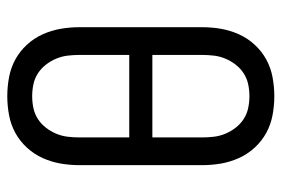

<svg xmlns="http://www.w3.org/2000/svg" viewBox="-146 -638 791 540"><g transform="rotate(-90 250.0 -367.5)"><path d="M250 8Q223 8 196.5 3Q170 -2 147 -14.5Q124 -27 105.5 -47Q87 -67 76 -91.5Q65 -116 60.5 -142Q56 -168 56 -195V-540Q56 -567 60.5 -593Q65 -619 76 -643.5Q87 -668 105.5 -688Q124 -708 147 -720.5Q170 -733 196.5 -738Q223 -743 250 -743Q277 -743 303.5 -738Q330 -733 353 -720.5Q376 -708 394.5 -688Q413 -668 424 -643.5Q435 -619 439.5 -593Q444 -567 444 -540V-195Q444 -168 439.5 -142Q435 -116 424 -91.5Q413 -67 394.5 -47Q376 -27 353 -14.5Q330 -2 303.5 3Q277 8 250 8ZM366 -400V-540Q366 -557 364 -573.5Q362 -590 355.5 -605.5Q349 -621 338.5 -634.5Q328 -648 314 -657Q300 -666 283.5 -669.5Q267 -673 250 -673Q233 -673 216.5 -669.5Q200 -666 186 -657Q172 -648 161.5 -634.5Q151 -621 144.5 -605.5Q138 -590 136 -573.5Q134 -557 134 -540V-400ZM250 -62Q267 -62 283.5 -65.5Q300 -69 314 -78Q328 -87 338.5 -100.5Q349 -114 355.5 -129.5Q362 -145 364 -161.5Q366 -178 366 -195V-335H134V-195Q134 -178 136 -161.5Q138 -145 144.5 -129.5Q151 -114 161.5 -100.5Q172 -87 186 -78Q200 -69 216.5 -65.5Q233 -62 250 -62Z"/></g></svg>

Font: Iosevka Algr
Style: Regular
Weight: 400
Monospace: yes
Designer: Belleve Invis
Foundry: Belleve Invis
Version: Version 26.0.2; ttfautohint (v1.8.3)